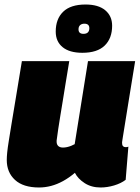

<svg xmlns="http://www.w3.org/2000/svg" viewBox="-20 -821 619 851"><path d="M153 10Q83 10 46.5 -23.5Q10 -57 10 -112Q10 -126 12 -146Q14 -166 19 -197Q24 -228 31.5 -274.5Q39 -321 50.5 -389Q62 -457 77 -550H287Q278 -497 271 -453Q264 -409 258 -372.5Q252 -336 247 -305.5Q242 -275 238 -248.5Q234 -222 231 -198Q230 -182 237.5 -174.5Q245 -167 259 -167Q268 -167 277 -169Q286 -171 295 -174.5Q304 -178 311 -182L370 -550H579Q562 -445 551 -378Q540 -311 534 -272.5Q528 -234 525 -216.5Q522 -199 521.5 -194Q521 -189 521 -188Q521 -178 525 -173.5Q529 -169 535 -169Q537 -169 540.5 -169Q544 -169 549 -171L537 -24Q516 -8 485.5 1Q455 10 426 10Q385 10 355 -9.5Q325 -29 312 -55Q286 -33 259.5 -18.5Q233 -4 206.5 3Q180 10 153 10ZM345 -587Q288 -587 257.5 -612Q227 -637 227 -681Q227 -737 260 -769Q293 -801 359 -801Q416 -801 446.5 -775.5Q477 -750 477 -707Q477 -651 444 -619Q411 -587 345 -587ZM350 -671Q363 -671 369.5 -677.5Q376 -684 376 -696Q376 -716 354 -716Q342 -716 335 -709.5Q328 -703 328 -691Q328 -671 350 -671Z"/></svg>

Font: Georama ExtraCondensed Thin Black
Style: Italic
Weight: 900
Italic angle: -9°
Version: Version 1.001